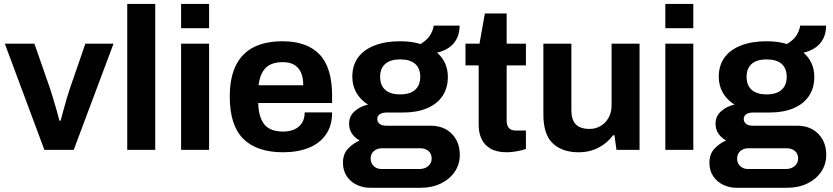

<svg xmlns="http://www.w3.org/2000/svg" viewBox="-20 -743 4129 952"><path d="M200 0 3.9 -526.4H150.6L228.2 -303.8Q234 -287.4 242.3 -259Q250.6 -230.7 259.7 -200Q268.8 -169.4 275 -144.2H280.4Q286.7 -167.4 294.9 -197.5Q303.1 -227.7 311.5 -256.4Q319.9 -285.2 326.4 -303.8L403.3 -526.4H542.9L345.6 0Z M610.9 0V-723.4H749.7V0Z M877.9 -603.3V-723.4H1016.7V-603.3ZM877.9 0V-526.4H1016.7V0Z M1383.7 12Q1253.5 12 1186.4 -54.6Q1119.3 -121.2 1119.3 -263.2Q1119.3 -357.8 1149.3 -418.4Q1179.3 -479 1237.5 -508.7Q1295.8 -538.4 1381.1 -538.4Q1501.4 -538.4 1564.1 -473.5Q1626.7 -408.6 1626.7 -267.9V-232.3H1260.4Q1262 -162.5 1290.4 -126.6Q1318.8 -90.7 1383.7 -90.7Q1415.7 -90.7 1439.9 -101.6Q1464 -112.5 1477.4 -133.5Q1490.8 -154.6 1490.8 -185.7H1626.7Q1626.7 -119.6 1595.9 -75.7Q1565 -31.7 1510.5 -9.9Q1456 12 1383.7 12ZM1262.2 -320.1H1483.6Q1483.6 -360.6 1471.2 -386Q1458.7 -411.3 1436.3 -423.1Q1414 -434.9 1382.9 -434.9Q1325.8 -434.9 1297.3 -406.2Q1268.8 -377.5 1262.2 -320.1Z M1815 188.1Q1779.8 188.1 1748.9 173.4Q1718 158.8 1699.3 130.8Q1680.5 102.9 1680.5 63.8Q1680.5 20.4 1706 -6.3Q1731.5 -33 1762.9 -46.4Q1739.7 -59.5 1725.3 -80.3Q1710.9 -101.2 1710.9 -129.2Q1710.9 -167.7 1739.2 -192.1Q1767.6 -216.6 1804.9 -224.2Q1768.1 -247.2 1747.5 -282.5Q1726.9 -317.7 1726.9 -362Q1726.9 -419.3 1755.7 -458.3Q1784.5 -497.3 1837.9 -517.8Q1891.3 -538.4 1963.7 -538.4Q1992.9 -538.4 2018.5 -535Q2044.1 -531.5 2064.8 -524.6Q2101.7 -546.9 2115.6 -573.3Q2129.5 -599.7 2130.3 -616H2259Q2259 -579.3 2245.3 -552.1Q2231.6 -524.9 2206.9 -507.5Q2182.1 -490.1 2147.2 -481.7Q2173.1 -459.7 2186.9 -429Q2200.6 -398.3 2200.6 -362.2Q2200.6 -306.3 2173.9 -266.8Q2147.2 -227.4 2097.5 -206.3Q2047.8 -185.1 1978.6 -185.1H1898.7Q1874.9 -185.1 1862.7 -176.3Q1850.6 -167.6 1850.6 -152.2Q1850.6 -139.2 1861.5 -129.4Q1872.4 -119.7 1895.6 -119.7H2114.7Q2180.9 -119.7 2220.4 -79.2Q2259.8 -38.7 2259.8 24.3Q2259.8 71.7 2234.7 108.7Q2209.6 145.7 2165.7 166.9Q2121.9 188.1 2065.2 188.1ZM1873 95.1H2057.9Q2076 95.1 2090 88.7Q2104 82.3 2112.1 70.4Q2120.3 58.5 2120.3 43.5Q2120.3 18.2 2104 5.2Q2087.7 -7.8 2064.2 -7.8H1873Q1849.4 -7.8 1833.6 6.2Q1817.8 20.3 1817.8 43.3Q1817.8 66.3 1833.2 80.7Q1848.6 95.1 1873 95.1ZM1964 -275Q2013.1 -275 2038.4 -297.7Q2063.7 -320.3 2063.7 -362.2Q2063.7 -404 2038.4 -426.3Q2013.1 -448.5 1964 -448.5Q1915.8 -448.5 1890.3 -426.3Q1864.8 -404 1864.8 -362.2Q1864.8 -320.3 1889.9 -297.7Q1915 -275 1964 -275Z M2493.4 12Q2443.3 12 2412.4 -6Q2381.4 -24 2367.4 -54.6Q2353.4 -85.2 2353.4 -122V-418.8H2288V-526.4H2357.5L2384.1 -676.3H2492.2V-526.4H2587.7V-418.8H2492.2V-145Q2492.2 -121.2 2503.2 -108.4Q2514.2 -95.6 2538.8 -95.6H2587.7V-4.4Q2570.6 2 2543 7Q2515.5 12 2493.4 12Z M2848.2 12Q2768.3 12 2721.3 -31.8Q2674.3 -75.6 2674.3 -174.3V-526.4H2813.1V-196.7Q2813.1 -163 2823.7 -142.4Q2834.4 -121.9 2854.4 -112.8Q2874.5 -103.7 2902.8 -103.7Q2934 -103.7 2958.8 -118.7Q2983.6 -133.7 2998 -160.2Q3012.4 -186.6 3012.4 -219.6V-526.4H3151.1V0H3036.7L3026.7 -72.2H3019.7Q2992.2 -34.4 2948.4 -11.2Q2904.5 12 2848.2 12Z M3278.9 -603.3V-723.4H3417.7V-603.3ZM3278.9 0V-526.4H3417.7V0Z M3632 188.1Q3596.8 188.1 3565.9 173.4Q3535 158.8 3516.3 130.8Q3497.5 102.9 3497.5 63.8Q3497.5 20.4 3523 -6.3Q3548.5 -33 3579.9 -46.4Q3556.7 -59.5 3542.3 -80.3Q3527.9 -101.2 3527.9 -129.2Q3527.9 -167.7 3556.2 -192.1Q3584.6 -216.6 3621.9 -224.2Q3585.1 -247.2 3564.5 -282.5Q3543.9 -317.7 3543.9 -362Q3543.9 -419.3 3572.7 -458.3Q3601.5 -497.3 3654.9 -517.8Q3708.3 -538.4 3780.7 -538.4Q3809.9 -538.4 3835.5 -535Q3861.1 -531.5 3881.8 -524.6Q3918.7 -546.9 3932.6 -573.3Q3946.5 -599.7 3947.3 -616H4076Q4076 -579.3 4062.3 -552.1Q4048.6 -524.9 4023.9 -507.5Q3999.1 -490.1 3964.2 -481.7Q3990.1 -459.7 4003.9 -429Q4017.6 -398.3 4017.6 -362.2Q4017.6 -306.3 3990.9 -266.8Q3964.2 -227.4 3914.5 -206.3Q3864.8 -185.1 3795.6 -185.1H3715.7Q3691.9 -185.1 3679.7 -176.3Q3667.6 -167.6 3667.6 -152.2Q3667.6 -139.2 3678.5 -129.4Q3689.4 -119.7 3712.6 -119.7H3931.7Q3997.9 -119.7 4037.4 -79.2Q4076.8 -38.7 4076.8 24.3Q4076.8 71.7 4051.7 108.7Q4026.6 145.7 3982.7 166.9Q3938.9 188.1 3882.2 188.1ZM3690 95.1H3874.9Q3893 95.1 3907 88.7Q3921 82.3 3929.1 70.4Q3937.3 58.5 3937.3 43.5Q3937.3 18.2 3921 5.2Q3904.7 -7.8 3881.2 -7.8H3690Q3666.4 -7.8 3650.6 6.2Q3634.8 20.3 3634.8 43.3Q3634.8 66.3 3650.2 80.7Q3665.6 95.1 3690 95.1ZM3781 -275Q3830.1 -275 3855.4 -297.7Q3880.7 -320.3 3880.7 -362.2Q3880.7 -404 3855.4 -426.3Q3830.1 -448.5 3781 -448.5Q3732.8 -448.5 3707.3 -426.3Q3681.8 -404 3681.8 -362.2Q3681.8 -320.3 3706.9 -297.7Q3732 -275 3781 -275Z"/></svg>

Font: Archivo Variable SemiBold
Style: Regular
Weight: 600
Designer: Hector Gatti
Foundry: Omnibus-Type
Version: Version 2.001